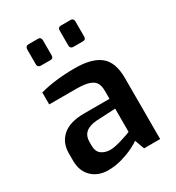

<svg xmlns="http://www.w3.org/2000/svg" viewBox="-185 -884 918 1002"><g transform="rotate(-30 274.0 -383.0)"><path d="M38 -129V-174Q38 -238 81.5 -276Q125 -314 211 -314H364V-361Q364 -391 354 -409Q344 -427 317 -436.5Q290 -446 239 -446H77V-518Q168 -543 287 -543Q389 -543 438.5 -503Q488 -463 488 -369V0H391L370 -58Q360 -49 329 -33.5Q298 -18 256.5 -6Q215 6 174 6Q113 6 75.5 -30.5Q38 -67 38 -129ZM364 -115V-255L248 -249Q161 -242 161 -172V-150Q161 -114 181.5 -98Q202 -82 234 -81Q262 -81 308.5 -95.5Q355 -110 364 -115ZM121 -662V-752Q121 -761 126 -766.5Q131 -772 140 -772H198Q207 -772 211.5 -766.5Q216 -761 216 -752V-662Q216 -643 198 -643H140Q132 -643 126.5 -648Q121 -653 121 -662ZM317 -662V-752Q317 -772 336 -772H394Q403 -772 407.5 -766.5Q412 -761 412 -752V-662Q412 -643 394 -643H336Q328 -643 322.5 -648Q317 -653 317 -662Z"/></g></svg>

Font: Exo SemiBold
Style: Regular
Weight: 600
Designer: Natanael Gama
Foundry: Natanael Gama
Version: Version 1.500